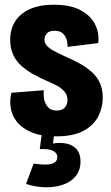

<svg xmlns="http://www.w3.org/2000/svg" viewBox="-20 -562 470 811"><path d="M216 14Q155 14 115 -2.5Q75 -19 53 -45.5Q31 -72 25.5 -105Q20 -138 28 -170L165 -181Q163 -162 166.5 -142.5Q170 -123 183 -109Q196 -95 219 -95Q243 -95 254 -108Q265 -121 265 -139Q265 -160 253 -174.5Q241 -189 220.5 -200Q200 -211 174 -222Q149 -233 122.5 -247.5Q96 -262 73 -281.5Q50 -301 36.5 -329Q23 -357 23 -394Q23 -437 43 -470Q63 -503 104 -522.5Q145 -542 208 -542Q276 -542 318.5 -520Q361 -498 380.5 -461Q400 -424 395 -380L265 -364Q266 -379 261.5 -394.5Q257 -410 245 -421Q233 -432 210 -432Q187 -432 177.5 -420.5Q168 -409 168 -395Q168 -381 177 -370Q186 -359 205 -348.5Q224 -338 252 -325Q285 -311 314.5 -295Q344 -279 366.5 -259Q389 -239 401.5 -212.5Q414 -186 414 -149Q414 -107 394.5 -69.5Q375 -32 332 -9Q289 14 216 14ZM90 215 122 129Q136 131 152.5 132.5Q169 134 185 132.5Q201 131 211.5 123.5Q222 116 222 102Q222 92 217 85.5Q212 79 203 74.5Q194 70 180 68.5Q166 67 148 68L158 -8H210L204 44Q237 39 263 45Q289 51 304.5 69.5Q320 88 320 119Q320 158 299.5 182.5Q279 207 245 218.5Q211 230 170.5 229Q130 228 90 215Z"/></svg>

Font: Bricolage Grotesque Condensed ExtraBold
Style: Regular
Weight: 800
Width: 3
Designer: Mathieu Triay
Foundry: Atelier Triay
Version: Version 1.000;gftools[0.9.30]